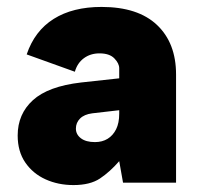

<svg xmlns="http://www.w3.org/2000/svg" viewBox="-20 -527 572 554"><path d="M335 0 324 -62Q297 -31 268.5 -12Q240 7 192 7Q148 7 111.5 -9.5Q75 -26 53 -58Q31 -90 31 -136Q31 -198 75 -238Q119 -278 214 -289L324 -301V-330Q324 -344 310 -358.5Q296 -373 267 -373Q241 -373 222 -359Q203 -345 196 -320L57 -370Q80 -438 135 -472.5Q190 -507 273 -507Q378 -507 433 -455Q488 -403 488 -312V0ZM324 -209 246 -200Q223 -197 211 -185Q199 -173 199 -156Q199 -139 213.5 -128Q228 -117 254 -117Q275 -117 290.5 -126.5Q306 -136 315 -154Q324 -172 324 -199Z"/></svg>

Font: Albert Sans Black
Style: Regular
Weight: 900
Designer: Andreas Rasmussen
Foundry: a.Foundry
Version: Version 1.025